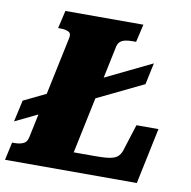

<svg xmlns="http://www.w3.org/2000/svg" viewBox="-90 -789 865 868"><g transform="rotate(10 342.0 -355.0)"><path d="M-1 -178 21 -277 576 -546 555 -447ZM499 -710 480 -628H463Q445 -628 431 -625Q417 -622 408 -614.5Q399 -607 395 -592L289 -87H384Q413 -87 434.5 -88.5Q456 -90 470.5 -95Q485 -100 493.5 -109Q502 -118 507 -131L547 -257H648L594 0H-11L7 -82H18Q41 -82 57.5 -89Q74 -96 79 -118L179 -592Q184 -614 170 -621Q156 -628 133 -628H122L141 -710Z"/></g></svg>

Font: Roboto Serif ExtraBold
Style: Italic
Weight: 800
Italic angle: -10°
Version: Version 1.007